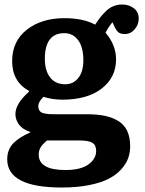

<svg xmlns="http://www.w3.org/2000/svg" viewBox="-20 -608 649 857"><path d="M255.9 229Q12.2 229 12.2 103Q12.2 80.1 19.8 61.5Q27.3 43 42.2 28.8Q57.1 14.6 74.2 4.2Q91.3 -6.3 115.2 -17.1V-19Q80.6 -30.3 64.7 -52Q48.8 -73.7 48.8 -99.1Q48.8 -145 109.9 -199.2V-202.1Q34.2 -243.2 34.2 -335Q34.2 -424.3 99.9 -475.6Q165.5 -526.9 268.1 -526.9Q351.1 -526.9 404.8 -498Q417 -517.1 426.8 -529.5Q436.5 -542 451.7 -557.1Q466.8 -572.3 485.4 -580.1Q503.9 -587.9 524.9 -587.9Q555.7 -587.9 577.4 -571.3Q599.1 -554.7 599.1 -524.9Q599.1 -497.6 580.8 -476.8Q562.5 -456.1 537.1 -456.1Q518.1 -456.1 508.8 -463.6Q499.5 -471.2 491.2 -488.8L481.9 -508.8Q461.9 -484.4 451.2 -461.9Q498 -407.2 498 -342.8Q498 -262.7 434.1 -212.9Q370.1 -163.1 257.8 -163.1Q214.8 -163.1 173.8 -175.8Q150.9 -152.8 150.9 -134.8Q150.9 -124.5 154.5 -117.4Q158.2 -110.4 163.8 -106.7Q169.4 -103 180.4 -101.1Q191.4 -99.1 200.9 -98.6Q210.4 -98.1 227.1 -98.1H367.2Q412.6 -98.1 446.5 -91.3Q480.5 -84.5 507.1 -68.6Q533.7 -52.7 547.4 -24.4Q561 3.9 561 44.9Q561 73.2 552 98.4Q543 123.5 521 147.9Q499 172.4 465.1 189.9Q431.2 207.5 377.4 218.3Q323.7 229 255.9 229ZM271 -231.9Q307.6 -231.9 329.8 -260.3Q352.1 -288.6 352.1 -338.9Q352.1 -397 328.9 -428.5Q305.7 -460 267.1 -460Q180.2 -460 180.2 -345.2Q180.2 -292.5 203.9 -262.2Q227.5 -231.9 271 -231.9ZM272 150.9Q340.8 150.9 375 125.7Q409.2 100.6 409.2 65.9Q409.2 39.6 392.3 29.3Q375.5 19 335 19H189.9Q170.9 34.7 161.9 48.8Q152.8 63 152.8 82Q152.8 150.9 272 150.9Z"/></svg>

Font: Literata Book
Style: Bold
Weight: 700
Designer: Latin by Veronika Burian and Jose Scaglione. Greek by Irene Vlachou. Cyrillic by Vera Evstafieva
Foundry: TypeTogether
Version: Version 2.003;PS 002.003;hotconv 1.0.88;makeotf.lib2.5.64775